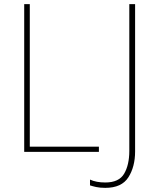

<svg xmlns="http://www.w3.org/2000/svg" viewBox="-20 -734 778 928"><path d="M97 0V-714H124V-25H458V0ZM489 174Q568 174 600.5 123Q633 72 633 -2V-714H605V-5Q605 63 580 105.5Q555 148 489 148Q445 148 415 134V162Q427 166 445 170Q463 174 489 174Z"/></svg>

Font: Noto Sans Display Thin
Style: Regular
Weight: 250
Designer: Monotype Design Team
Foundry: Monotype Imaging Inc.
Version: Version 1.900